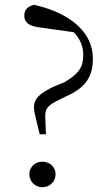

<svg xmlns="http://www.w3.org/2000/svg" viewBox="-20 -766 463 798"><path d="M156 12C188 12 211 -12 211 -42C211 -71 188 -94 156 -94C125 -94 102 -71 102 -42C102 -12 125 12 156 12ZM366 -521C366 -654 236 -721 121 -746C96 -739 81 -727 81 -701C81 -678 93 -660 138 -653L287 -632C313 -604 326 -574 326 -537C326 -487 307 -458 247 -424L201 -405C142 -376 121 -354 121 -321C121 -303 127 -285 135 -249L145 -208H171L168 -282C168 -317 179 -328 227 -352L266 -371C334 -403 366 -447 366 -521Z"/></svg>

Font: Noto Serif HK Light
Style: Regular
Weight: 300
Designer: Ryoko NISHIZUKA 西塚涼子 (kana & ideographs); Frank Grießhammer (Latin, Greek & Cyrillic); Wenlong ZHANG 张文龙 (bopomofo); San
Foundry: Adobe
Version: Version 2.001;hotconv 1.1.0;makeotfexe 2.6.0